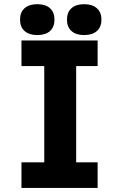

<svg xmlns="http://www.w3.org/2000/svg" viewBox="-20 -896 568 917"><path d="M191.4 -700.2H343.8V0H191.4ZM446.3 -702.6V-580.6H82.5V-702.6ZM446.3 -120.6V1.5H82.5V-120.6ZM158.2 -728.5Q119.1 -728.5 97.4 -747.8Q75.7 -767.1 75.7 -802.2Q75.7 -837.4 97.4 -856.7Q119.1 -876 158.2 -876Q197.3 -876 218.8 -856.7Q240.2 -837.4 240.2 -802.2Q240.2 -767.1 218.8 -747.8Q197.3 -728.5 158.2 -728.5ZM381.8 -728.5Q342.8 -728.5 321.3 -747.8Q299.8 -767.1 299.8 -802.2Q299.8 -837.4 321.3 -856.7Q342.8 -876 381.8 -876Q420.9 -876 442.6 -856.7Q464.4 -837.4 464.4 -802.2Q464.4 -767.1 442.6 -747.8Q420.9 -728.5 381.8 -728.5Z"/></svg>

Font: DavidDev Light
Style: Regular
Weight: 300
Designer: David.dev
Foundry: David.dev
Version: Version 1.001;FEAKit 1.0